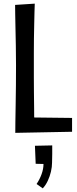

<svg xmlns="http://www.w3.org/2000/svg" viewBox="-20 -725 423 1055"><path d="M64 5Q64 -16 64.5 -55.5Q65 -95 66 -147Q67 -199 67.5 -256Q68 -313 68 -367Q68 -421 67 -474Q66 -527 65 -572.5Q64 -618 63.5 -651Q63 -684 63 -698L171 -705Q170 -689 169.5 -659.5Q169 -630 168 -592Q167 -554 166.5 -513.5Q166 -473 166 -435Q166 -397 166 -367Q166 -338 166 -298.5Q166 -259 166.5 -216Q167 -173 167.5 -131.5Q168 -90 168 -57Q168 -24 169 -4ZM64 5 118 -80 376 -77V-1ZM215 310 181 286Q198 261 208.5 232Q219 203 219 176L176 175L172 76L267 74Q267 98 267 121.5Q267 145 266 169Q266 192 260 218Q254 244 242.5 268.5Q231 293 215 310Z"/></svg>

Font: Truculenta SemiBold
Style: Regular
Weight: 600
Version: Version 1.002